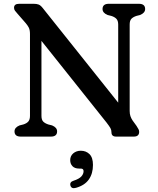

<svg xmlns="http://www.w3.org/2000/svg" viewBox="-20 -720 834 1012"><path d="M281 -27.5Q281 0 248 0H89.5Q56.5 0 56.5 -27.5Q56.5 -48 83 -59L103 -64Q120.5 -69.5 129.2 -79.5Q138 -89.5 138 -109.5V-541Q138 -562.5 131.5 -575Q125 -587.5 113 -601L72 -648Q63.5 -657 58.8 -663.8Q54 -670.5 54 -679Q54 -700 81 -700H158Q173 -700 183.2 -696.2Q193.5 -692.5 205 -678L603 -179V-590.5Q603 -610.5 593.8 -620.5Q584.5 -630.5 567 -636L547 -641Q520.5 -652 520.5 -672.5Q520.5 -700 553.5 -700H712Q745 -700 745 -672.5Q745 -652 718.5 -641L698.5 -636Q681 -630 672.2 -620.5Q663.5 -611 663.5 -590.5V-135Q663.5 -119.5 667.5 -107.8Q671.5 -96 678.5 -85.5L699.5 -56.5Q706.5 -45.5 710 -39Q713.5 -32.5 713.5 -25Q713.5 0 685 0H592Q567.5 0 567.5 -22.5Q567.5 -35 562 -44.8Q556.5 -54.5 542 -73.5L198.5 -504.5V-109.5Q198.5 -89 207.5 -79.5Q216.5 -70 234.5 -64L254.5 -59Q281 -48 281 -27.5ZM397 168.5Q374 168.5 362 156Q350 143.5 350 124Q350 102 366.2 88.2Q382.5 74.5 406 74.5Q433.5 74.5 451.8 92.5Q470 110.5 470 149.5Q470 195 448.2 226Q426.5 257 380.5 270Q356.5 277 351 257.5Q346.5 239 368 232.5Q397 223 408.8 210Q420.5 197 420.5 182Q420.5 168.5 405.5 168.5Z"/></svg>

Font: Fraunces 9pt S100
Style: Regular
Weight: 400
Version: Version 1.000; ttfautohint (v1.8.3)